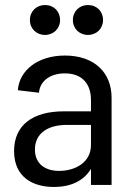

<svg xmlns="http://www.w3.org/2000/svg" viewBox="-20 -736 528 764"><path d="M342 -338V-293H234C111 -293 36 -239 36 -135C36 -29 113 8 195 8C261 8 313 -16 342 -64V0H424V-347C424 -446 357 -515 238 -515C133 -515 57 -458 51 -377L135 -367C139 -414 180 -444 238 -444C309 -444 342 -400 342 -338ZM99 -656C99 -622 125 -597 159 -597C193 -597 219 -622 219 -656C219 -691 194 -716 159 -716C125 -716 99 -691 99 -656ZM119 -141C119 -206 171 -239 246 -239H342V-159C342 -90 280 -56 215 -56C161 -56 119 -83 119 -141ZM270 -656C270 -622 296 -597 330 -597C364 -597 390 -622 390 -656C390 -691 365 -716 330 -716C296 -716 270 -691 270 -656Z"/></svg>

Font: Vanilla Cream Book
Style: Regular
Weight: 400
Designer: Jeremy Tribby, Jinavaṁso
Foundry: Tribby Type
Version: Version 1.422;Glyphs 3.1.2 (3151)